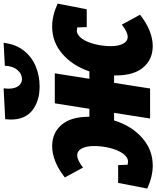

<svg xmlns="http://www.w3.org/2000/svg" viewBox="49 -952 885 1088"><g transform="rotate(-90 492.0 -407.5)"><path d="M775 -222Q775 -180 788.5 -153.5Q802 -127 828 -127Q855 -127 897 -160L953 -57Q908 -21 862.5 -3Q817 15 776 15Q700 15 654.5 -38.5Q609 -92 609 -195V-204H567L535 0H365L397 -204H354Q324 -106 256 -45.5Q188 15 98 15Q36 15 -32 -16L0 -181H101L103 -127Q115 -125 120 -125Q146 -125 166.5 -154Q187 -183 198 -228Q209 -273 209 -318Q209 -360 195.5 -386.5Q182 -413 156 -413Q129 -413 87 -380L31 -483Q76 -519 121.5 -537Q167 -555 208 -555Q284 -555 329.5 -501.5Q375 -448 375 -345V-344H420L451 -540H621L590 -344H632Q664 -439 731 -497Q798 -555 886 -555Q948 -555 1016 -524L984 -359H883L881 -413Q869 -415 864 -415Q838 -415 817.5 -386Q797 -357 786 -312Q775 -267 775 -222ZM359 -790Q359 -799 361 -821L536 -830Q534 -812 534 -804Q534 -765 549.5 -745.5Q565 -726 589 -726Q618 -726 640 -752Q662 -778 664 -823L794 -830Q786 -762 750.5 -716.5Q715 -671 661.5 -648.5Q608 -626 547 -626Q464 -626 411.5 -667Q359 -708 359 -790Z"/></g></svg>

Font: Bitter Pro Black
Style: Italic
Weight: 900
Italic angle: -9°
Designer: Sol Matas, and Bitter project Authors
Foundry: Sol Matas
Version: Version 1.010